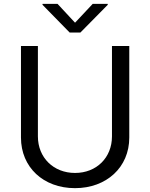

<svg xmlns="http://www.w3.org/2000/svg" viewBox="-20 -967 780 998"><path d="M562 -728V-258C562 -148 482 -68 370 -68C258 -68 177 -148 177 -258V-728H89V-252C89 -98 205 11 370 11C533 11 652 -97 652 -252V-728ZM201 -942 342 -798H398L540 -942V-947H462L370 -849L279 -947H201Z"/></svg>

Font: Wafeq
Style: Regular
Weight: 400
Designer: Rasmus Andersson & Azza Alameddine
Foundry: Google & TypeTogether
Version: Version 3.000;FEAKit 1.0